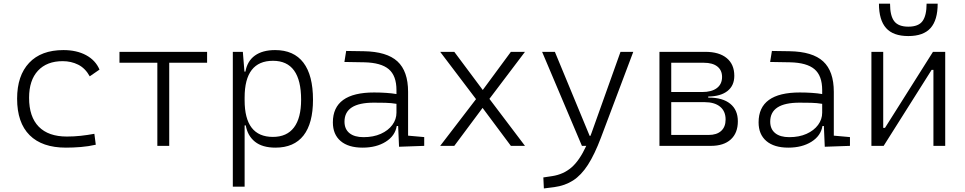

<svg xmlns="http://www.w3.org/2000/svg" viewBox="-20 -803 5313 1057"><path d="M342.8 9.8Q211.9 9.8 143.1 -58.8Q74.2 -127.4 74.2 -259.8Q74.2 -386.7 140.4 -457Q206.5 -527.3 329.1 -527.3Q401.9 -527.3 453.9 -499.3Q505.9 -471.2 527.8 -419.9L474.1 -382.8Q449.2 -427.7 410.4 -447Q371.6 -466.3 325.2 -466.3Q237.8 -466.3 189 -413.8Q140.1 -361.3 140.1 -264.6Q140.1 -159.7 193.4 -105.5Q246.6 -51.3 348.1 -51.3Q386.7 -51.3 424.8 -55.4Q462.9 -59.6 499.5 -66.4L507.3 -6.3Q467.3 2.9 425.3 6.3Q383.3 9.8 342.8 9.8Z M846.2 0V-457.5H637.7V-517.6H1120.1V-457.5H911.6V0Z M1261.7 224.6V-517.6H1316.9L1325.7 -408.7H1331.1Q1341.3 -466.8 1383.3 -497.1Q1425.3 -527.3 1494.6 -527.3Q1597.7 -527.3 1650.4 -458Q1703.1 -388.7 1703.1 -253.9Q1703.1 -124 1650.9 -57.1Q1598.6 9.8 1496.6 9.8Q1424.3 9.8 1383.5 -22.9Q1342.8 -55.7 1333 -112.8H1326.7V224.6ZM1326.7 -251Q1326.7 -49.3 1482.4 -49.3Q1559.1 -49.3 1598.4 -101.3Q1637.7 -153.3 1637.7 -253.9Q1637.7 -468.3 1482.9 -468.3Q1326.7 -468.3 1326.7 -266.1Z M2176.8 4.9 2171.9 -109.4H2164.1Q2155.3 -55.2 2103.5 -22.7Q2051.8 9.8 1976.1 9.8Q1897.9 9.8 1855.2 -26.6Q1812.5 -63 1812.5 -129.4Q1812.5 -293.9 2039.6 -293.9Q2074.2 -293.9 2105.7 -291.7Q2137.2 -289.6 2162.6 -285.2V-307.1Q2162.6 -386.2 2120.1 -422.1Q2077.6 -458 1985.8 -460L1876 -461.9L1885.7 -522.5L1982.4 -521Q2109.4 -519 2168 -465.1Q2226.6 -411.1 2226.6 -297.4V-56.2L2315.4 -48.3V0ZM2162.6 -231.4Q2133.8 -236.3 2100.8 -237.1Q2067.9 -237.8 2037.6 -237.8Q1876.5 -237.8 1876.5 -133.3Q1876.5 -92.3 1903.8 -70.1Q1931.2 -47.9 1981.4 -47.9Q2035.6 -47.9 2076.4 -66.2Q2117.2 -84.5 2139.9 -115.2Q2162.6 -146 2162.6 -182.6Z M2403.3 0 2600.6 -257.3 2403.3 -517.6H2481L2637.7 -307.6L2792.5 -517.6H2870.1L2674.3 -258.8L2870.1 0H2792.5L2636.7 -209L2481 0Z M2974.1 234.4 2971.2 173.8 3020 166.5Q3081.1 157.2 3125.5 119.4Q3169.9 81.5 3207.5 0H3183.6L2964.4 -517.6H3034.7L3226.1 -55.2H3230.5Q3233.4 -62.5 3236.3 -70.3L3396 -517.6H3466.3L3288.6 -45.9Q3253.4 47.4 3216.6 104.5Q3179.7 161.6 3135 190.4Q3090.3 219.2 3031.7 227.1Z M3610.4 0V-517.6H3863.3Q3939 -517.6 3980.7 -483.2Q4022.5 -448.7 4022.5 -385.7Q4022.5 -331.5 3984.9 -302Q3947.3 -272.5 3878.9 -271.5V-265.6H3882.8Q3958.5 -265.6 4000.2 -231.7Q4042 -197.8 4042 -135.3Q4042 -70.8 4003.2 -35.4Q3964.4 0 3893.6 0ZM3675.3 -60.1H3881.3Q3925.8 -60.1 3950.2 -82.3Q3974.6 -104.5 3974.6 -145Q3974.6 -190.9 3944.1 -215.8Q3913.6 -240.7 3858.4 -240.7H3675.3ZM3675.3 -296.4H3845.7Q3897.9 -296.4 3926.5 -318.1Q3955.1 -339.8 3955.1 -379.4Q3955.1 -416.5 3929 -437Q3902.8 -457.5 3855 -457.5H3675.3Z M4520.5 4.9 4515.6 -109.4H4507.8Q4499 -55.2 4447.3 -22.7Q4395.5 9.8 4319.8 9.8Q4241.7 9.8 4199 -26.6Q4156.2 -63 4156.2 -129.4Q4156.2 -293.9 4383.3 -293.9Q4418 -293.9 4449.5 -291.7Q4481 -289.6 4506.3 -285.2V-307.1Q4506.3 -386.2 4463.9 -422.1Q4421.4 -458 4329.6 -460L4219.7 -461.9L4229.5 -522.5L4326.2 -521Q4453.1 -519 4511.7 -465.1Q4570.3 -411.1 4570.3 -297.4V-56.2L4659.2 -48.3V0ZM4506.3 -231.4Q4477.5 -236.3 4444.6 -237.1Q4411.6 -237.8 4381.3 -237.8Q4220.2 -237.8 4220.2 -133.3Q4220.2 -92.3 4247.6 -70.1Q4274.9 -47.9 4325.2 -47.9Q4379.4 -47.9 4420.2 -66.2Q4460.9 -84.5 4483.6 -115.2Q4506.3 -146 4506.3 -182.6Z M4777.3 0V-517.6H4842.3V-99.1H4852.1L5116.2 -517.6H5183.6V0H5118.7V-418.5H5108.9L4844.7 0ZM4980.5 -604.5Q4897 -604.5 4857.9 -648.7Q4818.8 -692.9 4818.8 -782.7H4879.9Q4879.9 -716.3 4902.8 -686.3Q4925.8 -656.2 4980.5 -656.2Q5036.6 -656.2 5058.8 -687Q5081.1 -717.8 5081.1 -782.7H5142.1Q5142.1 -692.4 5102.8 -648.4Q5063.5 -604.5 4980.5 -604.5Z"/></svg>

Font: CaskaydiaCove NFP Light
Style: Regular
Weight: 300
Designer: Aaron Bell
Foundry: Saja Typeworks
Version: Version 2111.001; VTT 6.35;Nerd Fonts 3.1.1